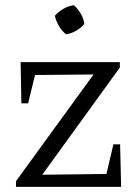

<svg xmlns="http://www.w3.org/2000/svg" viewBox="-20 -725 533 745"><path d="M42 0V-22L343 -436L116 -434L89 -324H63L60 -484H445V-463L144 -47L393 -50L420 -165H446L450 0ZM267 -705Q282 -691 293.5 -671.5Q305 -652 307 -632Q295 -617 275 -605.5Q255 -594 236 -592Q220 -605 208.5 -624.5Q197 -644 193 -664Q207 -680 226.5 -691Q246 -702 267 -705Z"/></svg>

Font: Piazzolla 24pt
Style: Regular
Weight: 400
Designer: Juan Pablo del Peral
Foundry: Huerta Tipografica
Version: Version 2.005